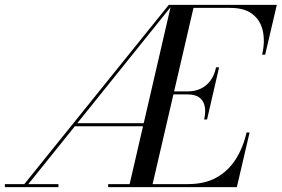

<svg xmlns="http://www.w3.org/2000/svg" viewBox="-45 -770 1159 790"><path d="M45 0 649.5 -750H664.5L61.5 0ZM-25 0V-12.5H195.5V0ZM262.5 -250.5V-263H554.5V-250.5ZM400 0V-12.5H728.5Q797 -12.5 845.2 -39.2Q893.5 -66 924.2 -113.8Q955 -161.5 969.5 -225H982L929.5 0ZM485.5 0 659 -750H754L580 0ZM795 -278.5Q802.5 -312 796.8 -335Q791 -358 773.8 -369.8Q756.5 -381.5 728 -381.5H657V-394H728Q756.5 -394 780 -404.8Q803.5 -415.5 820.2 -437.5Q837 -459.5 844 -493H856.5L807 -278.5ZM1033.5 -545Q1046 -598.5 1036.5 -642.2Q1027 -686 994 -711.8Q961 -737.5 902.5 -737.5H678.5V-750H1094L1046 -545Z"/></svg>

Font: Bodoni Moda 18pt
Style: Italic
Weight: 400
Italic angle: -13°
Designer: Owen Earl
Foundry: indestructible type
Version: Version 2.005